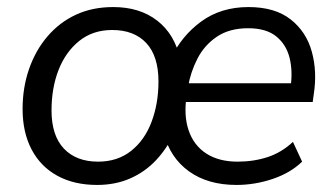

<svg xmlns="http://www.w3.org/2000/svg" viewBox="-20 -515 950 544"><path d="M255 9Q190 9 142.5 -17Q95 -43 69.5 -91.5Q44 -140 44 -206Q44 -267 62.5 -320Q81 -373 115 -412.5Q149 -452 195.5 -473.5Q242 -495 301 -495Q376 -495 425.5 -456.5Q475 -418 490 -349H464Q494 -413 550 -454Q606 -495 684 -495Q759 -495 803.5 -460Q848 -425 863.5 -368.5Q879 -312 869 -248L866 -226H489L497 -279H821L803 -266Q810 -313 800.5 -351Q791 -389 762.5 -412Q734 -435 683 -435Q630 -435 594.5 -411Q559 -387 539.5 -349Q520 -311 513 -270L509 -245Q500 -188 514.5 -145.5Q529 -103 564.5 -80Q600 -57 653 -57Q699 -57 738.5 -70Q778 -83 810 -113L836 -57Q803 -25 752.5 -8Q702 9 650 9Q569 9 515.5 -29.5Q462 -68 444 -137H473Q453 -94 422 -61Q391 -28 349 -9.5Q307 9 255 9ZM258 -57Q313 -57 351.5 -87.5Q390 -118 409.5 -170Q429 -222 429 -284Q429 -356 394.5 -393Q360 -430 298 -430Q243 -430 204.5 -399Q166 -368 146 -317Q126 -266 126 -202Q126 -131 161 -94Q196 -57 258 -57Z"/></svg>

Font: Nunito Sans 12pt ExtraLight 12pt
Style: Italic
Weight: 400
Italic angle: -9°
Version: Version 3.101;gftools[0.9.27]